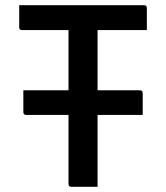

<svg xmlns="http://www.w3.org/2000/svg" viewBox="-20 -720 640 740"><path d="M356 0H255Q244 0 244 -11V-277H81Q70 -277 70 -288V-372H244V-604H65Q54 -604 54 -615V-700H535Q546 -700 546 -689V-604H356V-372H519Q530 -372 530 -361V-277H356Z"/></svg>

Font: Recursive Mn Lnr St Med
Style: Regular
Weight: 500
Monospace: yes
Version: Version 1.079;hotconv 1.0.112;makeotfexe 2.5.65598; ttfautoh